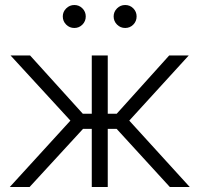

<svg xmlns="http://www.w3.org/2000/svg" viewBox="-20 -743 792 763"><path d="M19 0 259.8 -263.7 22 -522.5H99.6L309.1 -291H344.7V-522.5H408.2V-291H443.8L652.3 -522.5H730L493.7 -263.7L733.9 0H654.8L443.4 -231H408.2V0H344.7V-231H310.1L97.7 0ZM477.5 -631.8Q458.5 -631.8 445.1 -645.3Q431.6 -658.7 431.6 -677.7Q431.6 -696.3 445.1 -709.7Q458.5 -723.1 477.5 -723.1Q496.6 -723.1 509.8 -709.7Q522.9 -696.3 522.9 -677.7Q522.9 -658.7 509.8 -645.3Q496.6 -631.8 477.5 -631.8ZM275.4 -631.8Q256.3 -631.8 242.9 -645.3Q229.5 -658.7 229.5 -677.7Q229.5 -696.3 243.2 -709.7Q256.8 -723.1 275.4 -723.1Q294.4 -723.1 307.6 -709.7Q320.8 -696.3 320.8 -677.7Q320.8 -658.7 307.6 -645.3Q294.4 -631.8 275.4 -631.8Z"/></svg>

Font: Inter 28pt Light
Style: Regular
Weight: 300
Designer: Rasmus Andersson
Foundry: rsms
Version: Version 4.001;git-66647c0bb